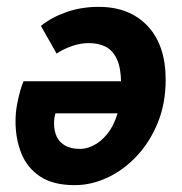

<svg xmlns="http://www.w3.org/2000/svg" viewBox="-20 -528 532 560"><path d="M197.8 12Q135.1 12 97.3 -13.1Q59.4 -38.2 42.4 -80.4Q25.3 -122.5 25.3 -174Q25.3 -198.2 29.4 -221.2Q33.6 -244.2 38.9 -262.8Q44.2 -281.3 48.7 -291H361.7L351 -197.5H141.7Q139.4 -189.4 138.6 -182.8Q137.7 -176.1 137.7 -166.9Q137.7 -146.8 145.1 -130.3Q152.5 -113.7 169.4 -103.7Q186.3 -93.7 214.3 -93.7Q232.2 -93.7 252.9 -103.9Q273.5 -114.1 292 -136.3Q310.5 -158.4 321.9 -194.1Q333.2 -229.8 333.2 -280.9Q333.2 -329 321 -355.3Q308.7 -381.6 287.8 -391.9Q266.9 -402.3 238.8 -402.3Q215.2 -402.3 190 -393.7Q164.8 -385 145.1 -371.7L99.3 -452.5Q130.4 -477.6 173.9 -492.8Q217.3 -508 268 -508Q357.9 -508 410.6 -452.1Q463.2 -396.1 463.2 -295.6Q463.2 -226.6 440.3 -170.3Q417.4 -114 379 -73Q340.6 -32 293.5 -10Q246.4 12 197.8 12Z"/></svg>

Font: Source Sans 3 VF
Style: Italic
Weight: 200
Italic angle: -11°
Designer: Paul D. Hunt
Foundry: Adobe Systems Incorporated
Version: Version 3.042;hotconv 1.0.118;makeotfexe 2.5.65603